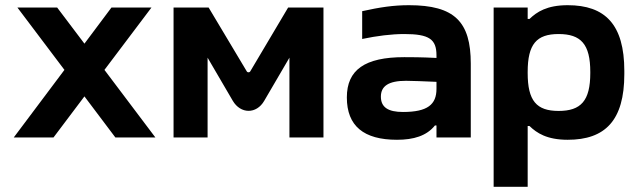

<svg xmlns="http://www.w3.org/2000/svg" viewBox="-20 -529 2447 739"><path d="M47 -500 228 -260 33 0H186L305 -158L424 0H578L382 -260L563 -500H409L305 -361L200 -500Z M648 -500V0H779V-307L876 -141C906 -90 967 -89 997 -141L1094 -307V0H1225V-500H1089L943 -254C941 -250 933 -249 930 -254L783 -500Z M1554 -509C1494 -509 1442 -501 1374 -486V-379C1431 -391 1487 -398 1536 -398C1632 -398 1660 -378 1660 -316V-306C1601 -309 1559 -309 1536 -309C1384 -309 1315 -260 1315 -154C1315 -44 1380 9 1508 9C1572 9 1622 -6 1654 -46H1660V0H1792V-284C1792 -445 1730 -509 1554 -509ZM1446 -157C1446 -198 1476 -218 1543 -218C1566 -218 1611 -216 1660 -214V-187C1660 -127 1626 -98 1531 -98C1474 -98 1446 -116 1446 -157Z M2383 -244V-256C2383 -435 2309 -509 2165 -509C2085 -509 2046 -483 2018 -456H2011V-500H1880V190H2011V-44H2018C2046 -17 2085 9 2165 9C2309 9 2383 -65 2383 -244ZM2011 -248V-252C2011 -359 2045 -398 2130 -398C2216 -398 2252 -359 2252 -252V-248C2252 -141 2216 -102 2130 -102C2045 -102 2011 -141 2011 -248Z"/></svg>

Font: LT Wave Alt Bold
Style: Regular
Weight: 700
Designer: Daniel Lyons
Version: Version 2.5 (Glyphs App)